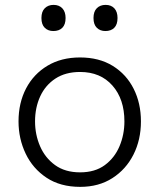

<svg xmlns="http://www.w3.org/2000/svg" viewBox="-20 -736 637 767"><path d="M300.5 10.5Q221 10.5 166 -26Q111 -62.5 82.5 -122.2Q54 -182 54 -251Q54 -325 84.2 -382.8Q114.5 -440.5 169.8 -473.5Q225 -506.5 299.5 -506.5Q376 -506.5 430.5 -472.8Q485 -439 514 -381.2Q543 -323.5 543 -251Q543 -177.5 513.2 -118.5Q483.5 -59.5 429 -24.5Q374.5 10.5 300.5 10.5ZM300 -47.5Q359.5 -47.5 398.8 -76.5Q438 -105.5 457.5 -152Q477 -198.5 477 -251Q477 -340 429.2 -394.2Q381.5 -448.5 300 -448.5Q241.5 -448.5 201.2 -422Q161 -395.5 140.5 -350.8Q120 -306 120 -251Q120 -198.5 140 -152Q160 -105.5 200 -76.5Q240 -47.5 300 -47.5ZM401 -612Q380 -612 366.8 -625Q353.5 -638 353.5 -664Q353.5 -690 366.8 -703.2Q380 -716.5 402 -716.5Q424 -716.5 436.8 -702.8Q449.5 -689 449.5 -664Q449.5 -638 436.5 -625Q423.5 -612 401 -612ZM193 -612Q172 -612 158.8 -625Q145.5 -638 145.5 -664Q145.5 -690 159 -703.2Q172.5 -716.5 194 -716.5Q216 -716.5 229 -702.8Q242 -689 242 -664Q242 -638 229 -625Q216 -612 193 -612Z"/></svg>

Font: Heraclito Light
Style: Regular
Weight: 300
Designer: Kostas Bartsokas (font) & Cristiano Sobral (main changes)
Foundry: Kostas Bartsokas (font) & Cristiano Sobral (main changes)
Version: Version 1.00;July 8, 2020;FontCreator 13.0.0.2655 64-bit